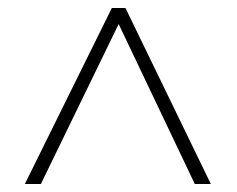

<svg xmlns="http://www.w3.org/2000/svg" viewBox="-20 -740 591 479"><path d="M259 -720 42 -281H82L276 -680L466 -281H506L293 -720Z"/></svg>

Font: Noto Sans Gurmukhi ExtraLight
Style: Regular
Weight: 200
Designer: Jelle Bosma - Monotype Design Team
Foundry: Monotype Imaging Inc.
Version: Version 2.004